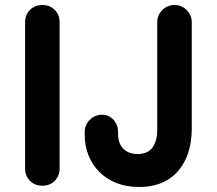

<svg xmlns="http://www.w3.org/2000/svg" viewBox="-20 -730 864 765"><path d="M148.8 10Q118.8 10 99.4 -9.5Q80 -29 80 -58.8V-641.2Q80 -671.2 99.4 -690.6Q118.8 -710 148.8 -710Q178.8 -710 198.1 -690.6Q217.5 -671.2 217.5 -641.2V-58.8Q217.5 -29 198.1 -9.5Q178.8 10 148.8 10ZM534 15Q483 15 443.1 -1.1Q403.2 -17.2 375.1 -45.9Q347 -74.5 332.2 -112.1Q317.5 -149.8 317.5 -192.5V-204Q317.5 -232.2 337.8 -252.5Q358 -272.8 386.2 -272.8Q414.5 -272.8 432.5 -252.5Q450.5 -232.2 450.5 -204V-195.5Q450.5 -170.2 460.1 -152.4Q469.8 -134.5 487.5 -125.4Q505.2 -116.2 528.2 -116.2Q569.2 -116.2 587.9 -142.8Q606.5 -169.2 606.5 -213V-641.2Q606.5 -669.8 626.6 -689.9Q646.8 -710 675.2 -710Q703.8 -710 723.9 -689.9Q744 -669.8 744 -641.2V-218.8Q744 -147.2 719.2 -94.5Q694.5 -41.8 647.8 -13.4Q601 15 534 15Z"/></svg>

Font: National Park
Style: Regular
Weight: 400
Designer: Andrea Herstowski, Ben Hoepner
Version: Version 1.009